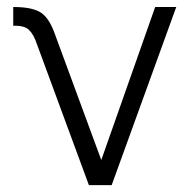

<svg xmlns="http://www.w3.org/2000/svg" viewBox="-20 -539 540 560"><path d="M239.3 1H305.7L494.1 -518.6H432.6L275.4 -72.3L138.7 -443.4Q123 -486.3 99.6 -502Q74.2 -518.6 18.6 -518.6V-463.9Q43.9 -464.8 57.6 -457Q72.3 -448.2 83 -422.9Z"/></svg>

Font: Dotum
Style: Regular
Weight: 400
Version: Version 2.21